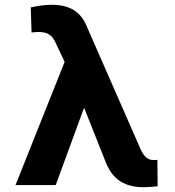

<svg xmlns="http://www.w3.org/2000/svg" viewBox="-20 -775 731 804"><path d="M108.8 -744 112.1 -639C123.1 -640.2 131.3 -641 142.9 -641C182.1 -641 199.5 -624.8 212.2 -597L250.7 -516L45 0H213.3L332.1 -324L421.2 -100C445.5 -36.3 488.1 9 581.8 9C606 8.3 625.4 7 640.1 5L639 -106C636.8 -105.3 634.1 -105 630.8 -105H621.4C588.8 -105 574.9 -136.1 565.3 -158L340.9 -670C317.8 -722.5 276.2 -755 195.7 -755C164.8 -755 134 -749.7 108.8 -744Z"/></svg>

Font: Asimov
Style: Wid
Weight: 500
Designer: Google
Version: Version 2.000980; 2014